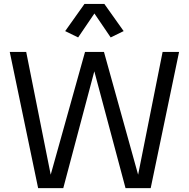

<svg xmlns="http://www.w3.org/2000/svg" viewBox="-20 -971 975 991"><path d="M176.8 0 30.3 -703.1H115.2L241.7 -69.3L418.9 -703.1H516.6L692.9 -69.3L819.3 -703.1H904.3L757.8 0H627.9L466.8 -603L306.6 0ZM383.3 -777.8 316.4 -810.5 416 -950.7H518.6L618.2 -810.5L551.3 -777.8L467.3 -901.4Z"/></svg>

Font: Schibsted Grotesk
Style: Regular
Weight: 400
Designer: Bakken & Baeck AS, Henrik Kongsvoll
Foundry: Schibsted ASA
Version: Version 1.100; ttfautohint (v1.8.4.7-5d5b);gftools[0.9.25]